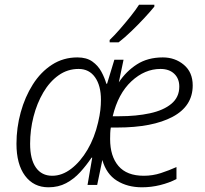

<svg xmlns="http://www.w3.org/2000/svg" viewBox="-20 -786 871 816"><path d="M186 10Q123 10 86.5 -39Q50 -88 50 -175Q50 -243 68 -308.5Q86 -374 119.5 -427Q153 -480 201 -511Q249 -542 309 -542Q348 -542 372.5 -524.5Q397 -507 411 -481Q425 -455 432 -430H435L466 -532H505L485 -436Q516 -483 562 -512.5Q608 -542 672 -542Q724 -542 761.5 -510.5Q799 -479 799 -423Q799 -335 713.5 -289.5Q628 -244 478 -244H451Q449 -234 448.5 -220.5Q448 -207 448 -195Q448 -122 483.5 -80.5Q519 -39 591 -39Q629 -39 664 -50.5Q699 -62 730 -76V-25Q699 -9 661 0.5Q623 10 583 10Q522 10 477 -18Q432 -46 415 -106L393 0H352L372 -116H369Q347 -83 320.5 -54Q294 -25 261 -7.5Q228 10 186 10ZM488 -292Q559 -292 617 -304.5Q675 -317 708.5 -345Q742 -373 742 -418Q742 -452 720.5 -472.5Q699 -493 662 -493Q595 -493 538.5 -440.5Q482 -388 459 -292ZM202 -39Q244 -39 283 -69Q322 -99 352 -150Q382 -201 397 -266Q404 -296 406.5 -318.5Q409 -341 409 -362Q409 -422 384 -457.5Q359 -493 314 -493Q267 -493 229 -466Q191 -439 164 -393Q137 -347 122.5 -290.5Q108 -234 108 -175Q108 -109 132.5 -74Q157 -39 202 -39ZM446 -616Q466 -635 489.5 -662Q513 -689 535 -716.5Q557 -744 571 -766H636V-758Q620 -738 594 -710Q568 -682 539 -654Q510 -626 484 -606H446Z"/></svg>

Font: Noto Sans Light
Style: Italic
Weight: 300
Italic angle: -12°
Designer: Monotype Design Team
Foundry: Monotype Imaging Inc.
Version: Version 2.013; ttfautohint (v1.8.4.7-5d5b)